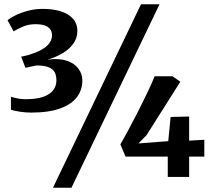

<svg xmlns="http://www.w3.org/2000/svg" viewBox="-20 -835 1002 906"><path d="M126.9 -303.7Q102.3 -303.7 75.2 -307.7Q48.1 -311.7 31.6 -317.1V-378.3Q46.4 -373.9 63.4 -370.4Q80.4 -366.9 101.1 -366.9Q151.7 -366.9 183.7 -378.1Q215.7 -389.2 231 -409.2Q246.2 -429.2 246.2 -455.3Q246.2 -479.4 237.5 -494.9Q228.8 -510.5 208.2 -518.2Q187.7 -526 152.6 -526.1Q146.8 -525.1 136.4 -522.9Q126.1 -520.7 115.9 -518.5Q105.8 -516.3 100.1 -515L79.8 -567.7Q95.1 -570.2 111.1 -574.8Q127.1 -579.4 141.8 -584.8Q185.4 -601.3 205.4 -622.2Q225.5 -643.2 225.5 -667.4Q225.2 -687.2 215.6 -698.8Q205.9 -710.4 188.8 -715.7Q171.7 -720.9 148.4 -720.9Q113.4 -720.9 86.4 -708.7Q59.3 -696.6 44.2 -686.9L15.6 -739.7Q28.6 -750.5 53.6 -762.9Q78.6 -775.3 111.9 -784.2Q145.2 -793.1 182.6 -793.1Q228.9 -793.1 265.7 -781.9Q302.5 -770.6 323.7 -747.4Q345 -724.2 345 -687.7Q345 -655.1 325.8 -628.7Q306.7 -602.3 274.8 -583.5Q242.9 -564.6 204.2 -553.4Q258.5 -560.7 294.9 -548.5Q331.2 -536.3 349.8 -511.4Q368.4 -486.5 368.5 -455.7Q369 -411.6 343.3 -377.2Q317.6 -342.9 264.1 -323.3Q210.6 -303.7 126.9 -303.7ZM645.4 -815H732.8L317.2 51H229.9ZM771.7 0V-95.9H572.4L548 -153.9Q565.4 -183.7 587.8 -225.4Q610.1 -267 633.4 -312.7Q656.6 -358.4 676.8 -401Q696.9 -443.5 709.8 -475.1H794L830.9 -449.4L671.4 -197.1L633.3 -158.2L773.9 -168.9L785.2 -283L872.5 -285.2V-171.3L944.1 -175.6V-95.9H872.5V0Z"/></svg>

Font: Merriweather Light
Style: Regular
Weight: 300
Designer: Eben Sorkin
Foundry: Eben Sorkin
Version: Version 2.100